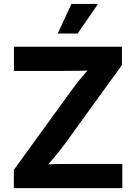

<svg xmlns="http://www.w3.org/2000/svg" viewBox="-20 -968 699 988"><path d="M51.3 0V-93.8L350.6 -506.8Q377.9 -544.4 410.4 -582Q442.9 -619.6 475.6 -656.7L487.8 -608.4Q439.5 -604.5 390.9 -603.8Q342.3 -603 293.9 -603H51.8V-727.5H607.4V-633.3L313.5 -227.1Q284.7 -188 251.2 -148.7Q217.8 -109.4 183.6 -70.8L171.4 -119.1Q221.7 -123 271.7 -123.8Q321.8 -124.5 372.1 -124.5H609.4V0ZM276.9 -795.4 347.7 -947.8H484.4L379.4 -795.4Z"/></svg>

Font: Inter 17pt
Style: Bold
Weight: 700
Version: Version 4.001;git-66647c0bb